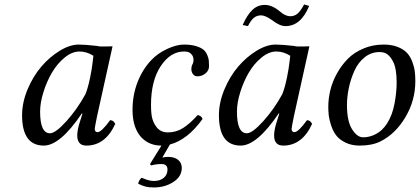

<svg xmlns="http://www.w3.org/2000/svg" viewBox="-20 -637 1865 853"><path d="M410.2 -433.1Q418.9 -430.7 429.9 -430.4Q440.9 -430.2 457.5 -430.7Q474.1 -431.2 480 -431.2L411.1 -120.1Q400.9 -70.3 400.9 -64Q400.9 -56.2 405 -53Q409.2 -49.8 413.1 -49.8Q430.7 -49.8 469.2 -103Q475.6 -103 480.2 -100.3Q484.9 -97.7 486.3 -95.2L492.2 -86.9Q448.2 9.8 363.8 9.8Q323.2 9.8 323.2 -35.2Q323.2 -57.1 333 -89.8L346.2 -131.8L344.2 -133.8Q247.1 9.8 174.8 9.8Q78.1 9.8 78.1 -125Q78.1 -181.6 102.5 -240Q127 -298.3 163.8 -341.3Q200.7 -384.3 245.6 -411.6Q290.5 -439 330.1 -439Q356.4 -439 410.2 -433.1ZM359.9 -219.2Q371.1 -247.6 379.9 -290Q388.7 -332.5 391.6 -360.8L395 -389.2Q365.2 -408.2 333 -408.2Q300.3 -408.2 267.3 -381.3Q234.4 -354.5 210.9 -314.5Q187.5 -274.4 172.9 -227.5Q158.2 -180.7 158.2 -141.1Q158.2 -44.9 202.1 -44.9Q226.6 -44.9 274.9 -98.4Q323.2 -151.9 359.9 -219.2Z M697.3 91.8Q673.3 91.8 650.9 98.1L646.5 91.8L697.3 9.8H694.8Q665 9.8 639.6 -2.9Q614.3 -16.1 598.6 -38.1Q568.8 -79.6 568.8 -148.9Q568.8 -214.4 590.8 -271.2Q612.8 -328.1 650.9 -368.7Q680.7 -400.4 722.7 -419.7Q764.6 -439 796.9 -439Q828.1 -439 850.1 -432.4Q872.1 -425.8 883.3 -416.7Q894.5 -407.7 900.6 -393.1Q906.7 -378.4 907.7 -368.2Q908.7 -357.9 908.7 -342.8Q908.7 -324.2 893.1 -311Q877.4 -297.9 856.9 -297.9Q844.7 -297.9 837.4 -307.6Q830.1 -317.4 830.1 -330.1Q830.1 -342.3 835 -351.1Q839.8 -359.4 839.8 -370.1Q839.8 -385.3 831.8 -394.5Q823.7 -403.8 815.4 -406Q807.1 -408.2 797.9 -408.2Q737.3 -408.2 694.1 -343.3Q650.9 -278.3 650.9 -170.9Q650.9 -129.4 657 -108.9Q663.1 -88.4 675.8 -71.8Q693.8 -48.8 726.1 -48.8Q763.2 -48.8 793.9 -68.6Q824.7 -88.4 857.9 -125.5Q864.7 -125.5 871.3 -120.6Q877.9 -115.7 879.9 -108.4Q813 -15.6 734.9 4.9L701.2 63Q713.4 60.1 728 60.1Q754.9 60.1 771.2 73.2Q787.6 86.4 787.6 108.9Q787.6 147.5 750 171.6Q712.4 195.8 664.1 195.8Q641.1 195.8 627 192.1Q612.8 188.5 593.8 179.2Q597.2 162.6 608.9 152.8Q625 159.2 630.9 161.1Q636.7 163.1 645.5 165Q654.3 167 664.1 167Q690.9 167 707.5 153.1Q724.1 139.2 724.1 116.2Q724.1 91.8 697.3 91.8Z M1270 -564.9Q1287.6 -564.9 1301.3 -575.9Q1314.9 -586.9 1331.1 -617.2L1353.5 -610.8Q1316.9 -521 1248.5 -521Q1222.7 -521 1189.5 -546.9Q1158.7 -568.8 1140.1 -568.8Q1121.1 -568.8 1107.7 -557.6Q1094.2 -546.4 1081.5 -521L1058.1 -525.9Q1078.1 -571.3 1101.6 -593.3Q1125 -615.2 1156.2 -615.2Q1188.5 -615.2 1222.7 -586.9Q1247.1 -564.9 1270 -564.9ZM1284.7 -433.1Q1293.5 -430.7 1304.4 -430.4Q1315.4 -430.2 1332 -430.7Q1348.6 -431.2 1354.5 -431.2L1285.6 -120.1Q1275.4 -70.3 1275.4 -64Q1275.4 -56.2 1279.5 -53Q1283.7 -49.8 1287.6 -49.8Q1305.2 -49.8 1343.8 -103Q1350.1 -103 1354.7 -100.3Q1359.4 -97.7 1360.8 -95.2L1366.7 -86.9Q1322.8 9.8 1238.3 9.8Q1197.8 9.8 1197.8 -35.2Q1197.8 -57.1 1207.5 -89.8L1220.7 -131.8L1218.8 -133.8Q1121.6 9.8 1049.3 9.8Q952.6 9.8 952.6 -125Q952.6 -181.6 977.1 -240Q1001.5 -298.3 1038.3 -341.3Q1075.2 -384.3 1120.1 -411.6Q1165 -439 1204.6 -439Q1231 -439 1284.7 -433.1ZM1234.4 -219.2Q1245.6 -247.6 1254.4 -290Q1263.2 -332.5 1266.1 -360.8L1269.5 -389.2Q1239.7 -408.2 1207.5 -408.2Q1174.8 -408.2 1141.8 -381.3Q1108.9 -354.5 1085.4 -314.5Q1062 -274.4 1047.4 -227.5Q1032.7 -180.7 1032.7 -141.1Q1032.7 -44.9 1076.7 -44.9Q1101.1 -44.9 1149.4 -98.4Q1197.8 -151.9 1234.4 -219.2Z M1521.5 -169.9Q1521.5 -98.6 1544.2 -62.7Q1566.9 -26.9 1593.3 -26.9Q1623 -26.9 1651.1 -42Q1679.2 -57.1 1699.2 -87.9Q1723.1 -125 1732.7 -176.3Q1742.2 -227.5 1742.2 -270Q1742.2 -331.5 1727.1 -361.8Q1715.8 -384.3 1701.9 -395Q1688 -405.8 1666.5 -405.8Q1628.9 -405.8 1599.6 -382.1Q1570.3 -358.4 1554 -321.3Q1537.6 -284.2 1529.5 -245.1Q1521.5 -206.1 1521.5 -169.9ZM1438.5 -162.1Q1438.5 -199.2 1447.8 -237.1Q1457 -274.9 1477.3 -311.3Q1497.6 -347.7 1525.6 -376Q1553.7 -404.3 1595 -421.6Q1636.2 -439 1684.6 -439Q1720.2 -439 1746.3 -428.7Q1772.5 -418.5 1787.4 -402.8Q1802.2 -387.2 1811 -364.5Q1819.8 -341.8 1822.5 -321.5Q1825.2 -301.3 1825.2 -276.9Q1825.2 -190.4 1781.2 -116.5Q1737.3 -42.5 1670.4 -8.8Q1633.3 9.8 1578.1 9.8Q1542 9.8 1515.1 -3.4Q1488.3 -16.6 1474.1 -34.9Q1460 -53.2 1451.4 -78.9Q1442.9 -104.5 1440.7 -123.3Q1438.5 -142.1 1438.5 -162.1Z"/></svg>

Font: Linux Libertine G
Style: Italic
Weight: 400
Italic angle: -12°
Designer: Philipp H. Poll
Foundry: Philipp H. Poll
Version: Version 5.1.3